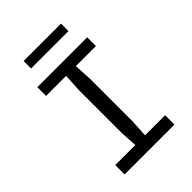

<svg xmlns="http://www.w3.org/2000/svg" viewBox="-244 -974 1089 1089"><g transform="rotate(-45 300.0 -430.0)"><path d="M100 -75H261L255 -176V-524L261 -629V-630H100V-700H500V-630H339V-629L345 -524V-176L339 -75H500V0H100ZM150 -860H450V-800H150Z"/></g></svg>

Font: Sligoil Micro
Style: Regular
Weight: 400
Designer: Ariel Martín Pérez
Foundry: Igor Stepanchenko
Version: Version 1.001